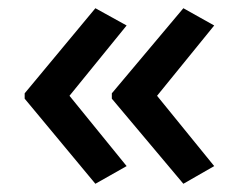

<svg xmlns="http://www.w3.org/2000/svg" viewBox="-20 -500 580 467"><path d="M40 -273 212 -480 288 -438 149 -267 288 -96 212 -53 40 -260ZM252 -273 426 -480 501 -438 362 -267 501 -96 426 -53 252 -260Z"/></svg>

Font: Noto Sans Thai Medium
Style: Regular
Weight: 500
Designer: Monotype Design Team
Foundry: Monotype Imaging Inc.
Version: Version 2.001